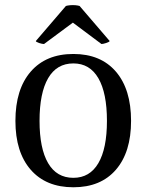

<svg xmlns="http://www.w3.org/2000/svg" viewBox="-20 -740 590 772"><path d="M275 13Q165 13 103.5 -57.5Q42 -128 42 -254Q42 -381 103.5 -452Q165 -523 275 -523Q385 -523 446 -452Q507 -381 507 -254Q507 -128 446 -57.5Q385 13 275 13ZM275 -25Q341 -25 375.5 -84Q410 -143 410 -254Q410 -366 375.5 -425.5Q341 -485 275 -485Q208 -485 173.5 -425.5Q139 -366 139 -254Q139 -143 173.5 -84Q208 -25 275 -25ZM157 -563Q150 -563 137.5 -567Q125 -571 124 -575L245 -716Q251 -718 262 -719Q273 -720 283.5 -719Q294 -718 300 -716L421 -575Q419 -571 406.5 -567Q394 -563 388 -563L273 -649Z"/></svg>

Font: Arima Thin Medium
Style: Regular
Weight: 500
Version: Version 1.100